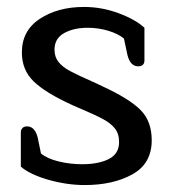

<svg xmlns="http://www.w3.org/2000/svg" viewBox="-20 -520 496 553"><path d="M40 -40V-139Q40 -146 44.5 -151Q49 -156 58 -156Q81 -156 89 -122L98 -78Q116 -63 149 -55Q182 -47 216 -47Q264 -47 293.5 -62Q323 -77 323 -111Q323 -135 310.5 -150.5Q298 -166 274 -178.5Q250 -191 189 -217Q112 -252 77.5 -285Q43 -318 43 -369Q43 -432 95 -466Q147 -500 222 -500Q273 -500 321.5 -482Q370 -464 396 -440V-345Q396 -338 391.5 -333.5Q387 -329 378 -329Q355 -329 347 -362L337 -409Q320 -423 291.5 -431.5Q263 -440 233 -440Q192 -440 164.5 -424.5Q137 -409 137 -377Q137 -356 148.5 -341.5Q160 -327 182.5 -315Q205 -303 255 -281L276 -271Q352 -236 384.5 -203.5Q417 -171 417 -116Q417 -49 361.5 -18Q306 13 224 13Q173 13 120 -2Q67 -17 40 -40Z"/></svg>

Font: Maitree Medium
Style: Regular
Weight: 500
Designer: CadsonDemak Team
Foundry: CadsonDemak
Version: Version 1.010